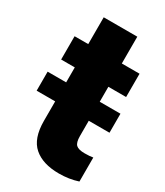

<svg xmlns="http://www.w3.org/2000/svg" viewBox="-188 -733 702 815"><g transform="rotate(30 162.5 -325.5)"><path d="M339.4 -340.8V-247.6H237.8V-172.4Q237.8 -141.1 249.5 -130.1Q261.2 -119.1 291.5 -119.1Q305.7 -119.1 314.9 -119.9Q324.2 -120.6 332.5 -122.1V-4.4Q289.1 9.8 239.7 9.8Q160.2 9.8 116.7 -28.1Q73.2 -65.9 73.2 -151.9V-247.6H-17.6V-340.8H73.2V-414.1H6.3V-528.3H73.2V-659.7H237.8V-528.3H324.7V-414.1H237.8V-340.8Z"/></g></svg>

Font: Vazirmatn RD Black
Style: Regular
Weight: 900
Designer: Saber Rastikerdar
Foundry: Saber Rastikerdar
Version: Version 32.102